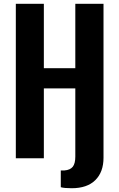

<svg xmlns="http://www.w3.org/2000/svg" viewBox="-20 -830 626 1007"><path d="M356 157.2Q316.9 157.2 298.8 151.9V64H317.9Q348.1 61.5 361.6 44.7Q375 27.8 375 -8.8V-366.2H210V0H63V-810.1H210V-472.2H375V-810.1H522.9V-2.9Q522.9 72.3 480 114.7Q437 157.2 356 157.2Z"/></svg>

Font: Oswald Medium
Style: Regular
Weight: 500
Designer: Vernon Adams
Foundry: Vernon Adams
Version: Version 4.103